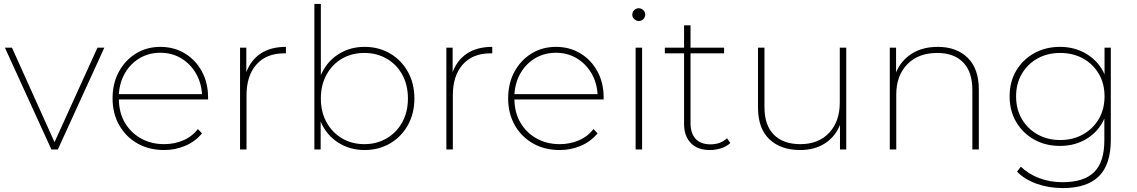

<svg xmlns="http://www.w3.org/2000/svg" viewBox="-20 -762 5795 979"><path d="M242 0 5 -519H41L258 -37L477 -519H512L275 0Z M817 3Q740 3 681 -30.5Q622 -64 588 -123.5Q554 -183 554 -260Q554 -337 586 -396Q618 -455 673 -489Q728 -523 798 -523Q867 -523 922 -490Q977 -457 1009 -398.5Q1041 -340 1041 -264Q1041 -261 1041 -255H586Q587 -187 617 -136Q647 -85 699 -56Q751 -27 817 -27Q868 -27 913.5 -46Q959 -65 989 -104L1010 -82Q975 -40 924.5 -18.5Q874 3 817 3ZM586 -282H1010Q1006 -343 977.5 -390.5Q949 -438 902.5 -465.5Q856 -493 798 -493Q739 -493 692.5 -465.5Q646 -438 618 -390.5Q590 -343 586 -282Z M1204 0V-519H1236V-394Q1259 -456 1310 -489.5Q1361 -523 1438 -523V-490Q1431 -490 1429 -490Q1338 -490 1287.5 -433Q1237 -376 1237 -276V0Z M1839 3Q1763 3 1703.5 -35.5Q1644 -74 1615 -142V0H1583V-742H1616V-379Q1645 -446 1704 -484.5Q1763 -523 1839 -523Q1911 -523 1968.5 -489.5Q2026 -456 2059.5 -396.5Q2093 -337 2093 -260Q2093 -183 2059.5 -123.5Q2026 -64 1968.5 -30.5Q1911 3 1839 3ZM1838 -27Q1901 -27 1951.5 -56.5Q2002 -86 2031 -138.5Q2060 -191 2060 -260Q2060 -329 2031 -381.5Q2002 -434 1951.5 -463Q1901 -492 1838 -492Q1774 -492 1724 -463Q1674 -434 1645 -381.5Q1616 -329 1616 -260Q1616 -191 1645 -138.5Q1674 -86 1724 -56.5Q1774 -27 1838 -27Z M2256 0V-519H2288V-394Q2311 -456 2362 -489.5Q2413 -523 2490 -523V-490Q2483 -490 2481 -490Q2390 -490 2339.5 -433Q2289 -376 2289 -276V0Z M2834 3Q2757 3 2698 -30.5Q2639 -64 2605 -123.5Q2571 -183 2571 -260Q2571 -337 2603 -396Q2635 -455 2690 -489Q2745 -523 2815 -523Q2884 -523 2939 -490Q2994 -457 3026 -398.5Q3058 -340 3058 -264Q3058 -261 3058 -255H2603Q2604 -187 2634 -136Q2664 -85 2716 -56Q2768 -27 2834 -27Q2885 -27 2930.5 -46Q2976 -65 3006 -104L3027 -82Q2992 -40 2941.5 -18.5Q2891 3 2834 3ZM2603 -282H3027Q3023 -343 2994.5 -390.5Q2966 -438 2919.5 -465.5Q2873 -493 2815 -493Q2756 -493 2709.5 -465.5Q2663 -438 2635 -390.5Q2607 -343 2603 -282Z M3221 0V-519H3254V0ZM3237 -655Q3224 -655 3214 -664.5Q3204 -674 3204 -687Q3204 -701 3214 -710.5Q3224 -720 3237 -720Q3250 -720 3260 -710.5Q3270 -701 3270 -688Q3270 -674 3260.5 -664.5Q3251 -655 3237 -655Z M3600 3Q3536 3 3502 -33Q3468 -69 3468 -130V-490H3370V-519H3468V-633H3501V-519H3672V-490H3501V-135Q3501 -82 3527 -54Q3553 -26 3603 -26Q3654 -26 3687 -57L3704 -33Q3685 -15 3657 -6Q3629 3 3600 3Z M4060 3Q3961 3 3903 -52Q3845 -107 3845 -214V-519H3878V-216Q3878 -123 3926 -75Q3974 -27 4061 -27Q4154 -27 4208 -85Q4262 -143 4262 -239V-519H4295V0H4263V-125Q4239 -65 4186.5 -31Q4134 3 4060 3Z M4517 0V-519H4549V-393Q4574 -453 4628.5 -488Q4683 -523 4762 -523Q4857 -523 4914 -467.5Q4971 -412 4971 -305V0H4938V-303Q4938 -396 4891 -444Q4844 -492 4759 -492Q4662 -492 4606 -434Q4550 -376 4550 -280V0Z M5399 197Q5328 197 5266 175Q5204 153 5166 113L5185 88Q5225 126 5279.5 146.5Q5334 167 5398 167Q5507 167 5559 115.5Q5611 64 5611 -46V-157Q5582 -92 5522 -55Q5462 -18 5385 -18Q5311 -18 5253 -50.5Q5195 -83 5161.5 -140Q5128 -197 5128 -271Q5128 -345 5161.5 -401.5Q5195 -458 5253 -490.5Q5311 -523 5385 -523Q5462 -523 5522.5 -485.5Q5583 -448 5612 -383V-519H5644V-50Q5644 77 5583 137Q5522 197 5399 197ZM5386 -48Q5451 -48 5502 -76.5Q5553 -105 5582.5 -155Q5612 -205 5612 -271Q5612 -336 5582.5 -386Q5553 -436 5502 -464Q5451 -492 5386 -492Q5321 -492 5270.5 -464Q5220 -436 5190.5 -386Q5161 -336 5161 -271Q5161 -205 5190.5 -155Q5220 -105 5270.5 -76.5Q5321 -48 5386 -48Z"/></svg>

Font: Montserrat ExtraLight
Style: Regular
Weight: 200
Designer: Julieta Ulanovsky
Foundry: Julieta Ulanovsky
Version: Version 9.000; ttfautohint (v1.8.4.7-5d5b)